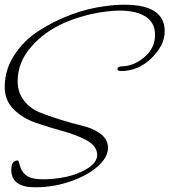

<svg xmlns="http://www.w3.org/2000/svg" viewBox="-29 -708 720 816"><path d="M157 54Q204 54 254.5 43Q305 32 344.5 7Q384 -18 384 -50Q384 -55 383 -59Q378 -92 335 -114Q292 -136 235.5 -151.5Q179 -167 123.5 -186Q68 -205 29.5 -243Q-9 -281 -9 -338Q-9 -411 31.5 -473.5Q72 -536 136.5 -577.5Q201 -619 273.5 -646Q346 -673 419 -682Q462 -688 500 -688Q671 -688 671 -575Q671 -516 615 -461Q559 -406 484 -406Q477 -406 473.5 -408.5Q470 -411 470 -414Q470 -416 471 -418.5Q472 -421 474.5 -422.5Q477 -424 480 -425Q483 -426 487 -426Q538 -426 584 -464.5Q630 -503 630 -560Q630 -589 617.5 -609.5Q605 -630 583 -641.5Q561 -653 535.5 -658Q510 -663 480 -663Q465 -663 450.5 -662Q436 -661 422 -659Q327 -647 243.5 -610.5Q160 -574 103 -508.5Q46 -443 46 -363Q46 -315 73 -280.5Q100 -246 140.5 -230Q181 -214 229 -199Q277 -184 319.5 -174Q362 -164 393 -143Q424 -122 429 -92L430 -80Q430 -39 385.5 0Q341 39 269 63.5Q197 88 121 88Q19 88 19 14Q19 -26 46 -26Q49 -26 51 -19.5Q53 -13 56 -2.5Q59 8 63 15Q70 27 79.5 35Q89 43 101 47Q113 51 126.5 52.5Q140 54 157 54Z"/></svg>

Font: Bilbo Swash Caps
Style: Regular
Weight: 400
Designer: Robert E. Leuschke
Foundry: Robert E. Leuschke
Version: Version 1.002